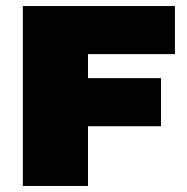

<svg xmlns="http://www.w3.org/2000/svg" viewBox="-20 -615 620 635"><path d="M55.5 0V-595H558.5V-436H271V0ZM187.5 -197.5V-356.5H512.5V-197.5Z"/></svg>

Font: Encode Sans SC Condensed Thin Black
Style: Regular
Weight: 900
Version: Version 3.002